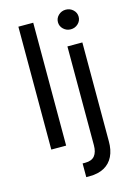

<svg xmlns="http://www.w3.org/2000/svg" viewBox="-140 -822 764 1098"><g transform="rotate(-15 242.0 -273.0)"><path d="M165 -727.5V0H77.1V-727.5ZM318.8 -545.9H407.2V39.1Q407.7 90.8 389.6 127.9Q371.6 165 335.9 184.6Q300.3 204.1 247.1 204.1H229.5V123H245.6Q283.7 123 301.3 101.3Q318.8 79.6 318.8 39.1ZM363.3 -635.3Q338.4 -635.3 320.3 -652.3Q302.2 -669.4 302.2 -693.4Q302.2 -717.8 320.3 -734.6Q338.4 -751.5 363.3 -751.5Q388.7 -751.5 406.7 -734.6Q424.8 -717.8 424.8 -693.4Q424.8 -669.4 406.7 -652.3Q388.7 -635.3 363.3 -635.3Z"/></g></svg>

Font: Adwaita Sans
Style: Regular
Weight: 400
Designer: Rasmus Andersson
Foundry: rsms
Version: Version 4.001;git-9221beed3